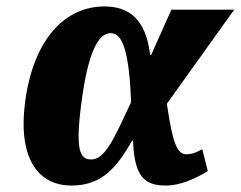

<svg xmlns="http://www.w3.org/2000/svg" viewBox="-20 -566 747 596"><path d="M202 10C302 10 346 -54 390 -129H393C397 -13 432 10 496 10C537 10 585 -10 625 -35L608 -103C586 -91 574 -87 559 -87C530 -87 516 -120 498 -244L707 -536H512L449 -395H446C433 -508 379 -546 304 -546C187 -546 87 -452 59 -257C32 -65 105 10 202 10ZM263 -71C227 -71 212 -101 235 -264C258 -425 292 -463 324 -463C362 -463 381 -401 387 -249C335 -138 307 -71 263 -71Z"/></svg>

Font: Noto Serif SemiCondensed Black
Style: Italic
Weight: 900
Width: 4
Italic angle: -12°
Designer: Monotype Design Team
Foundry: Monotype Imaging Inc.
Version: Version 2.014